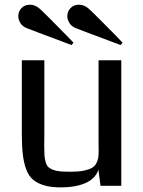

<svg xmlns="http://www.w3.org/2000/svg" viewBox="-20 -793 611 820"><path d="M58.1 0ZM498 0.5H409.2L400.4 -68.4Q387.7 -29.8 345 -11.2Q302.2 7.3 240.7 7.3Q198.7 7.3 169.9 -1Q141.1 -9.3 121.8 -25.1Q102.5 -41 92 -69.6Q81.5 -98.1 77.4 -133.5Q73.2 -168.9 73.2 -221.7V-535.6H169.4V-224.6Q169.4 -213.9 169.2 -195.6Q168.9 -177.2 168.9 -169.9Q168.9 -144 169.9 -129.4Q170.9 -114.7 175 -100.6Q179.2 -86.4 186 -79.8Q192.9 -73.2 206.5 -67.9Q220.2 -62.5 238 -61Q255.9 -59.6 283.7 -59.6Q314.9 -59.6 336.9 -64Q358.9 -68.4 371.6 -75.4Q384.3 -82.5 390.9 -94.7Q397.5 -106.9 399.4 -118.7Q401.4 -130.4 401.4 -147.9Q401.4 -153.8 401.1 -167Q400.9 -180.2 400.9 -187V-535.6H498ZM358.9 -755.9Q367.2 -749 403.3 -712.9Q439.5 -676.8 471.7 -644L503.4 -610.8L495.1 -600.6L449.7 -617.7Q404.3 -634.8 356 -652.8Q307.6 -670.9 302.2 -673.3Q285.2 -680.7 276.4 -694.8Q267.6 -709 267.6 -724.1Q267.6 -744.1 281.2 -758.5Q294.9 -772.9 317.9 -772.9Q339.4 -772.9 358.9 -755.9ZM149.4 -755.9Q157.7 -749 193.8 -712.9Q230 -676.8 261.7 -644L293.9 -610.8L285.6 -600.6L240.2 -617.7Q194.8 -634.8 146.5 -652.8Q98.1 -670.9 92.8 -673.3Q75.7 -680.7 66.9 -694.8Q58.1 -709 58.1 -724.1Q58.1 -744.1 71.8 -758.5Q85.4 -772.9 108.4 -772.9Q129.9 -772.9 149.4 -755.9Z"/></svg>

Font: Coda
Style: Regular
Weight: 400
Designer: vernon adams
Foundry: vernon adams
Version: Version 2.001; ttfautohint (v0.8) -r 50 -G 200 -x